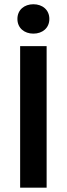

<svg xmlns="http://www.w3.org/2000/svg" viewBox="-20 -862 307 882"><path d="M133.3 -842.5C91.7 -842.5 60 -816.7 60 -775C60 -733.3 91.7 -707.5 133.3 -707.5C175 -707.5 206.7 -733.3 206.7 -775C206.7 -816.7 175 -842.5 133.3 -842.5ZM72.5 0H194.2V-650H72.5Z"/></svg>

Font: Boon SemiBold
Style: Regular
Weight: 600
Designer: Sungsit Sawaiwan
Foundry: FontUni
Version: Version 2.0